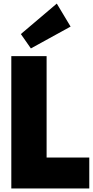

<svg xmlns="http://www.w3.org/2000/svg" viewBox="-20 -1068 526 1088"><path d="M485.9 0H44.1V-750H244.1V-175.5H485.9ZM98.2 -875 301.8 -1047.7 380 -917.3 155 -793.6Z"/></svg>

Font: Spartan MB Black
Style: Regular
Weight: 900
Designer: Matt Bailey, Mirko Velimirovic
Foundry: Matt Bailey
Version: Version 1.005